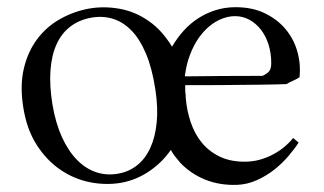

<svg xmlns="http://www.w3.org/2000/svg" viewBox="-20 -501 900 534"><path d="M810.5 -104.5Q799.3 -86.9 782 -66.7Q764.6 -46.4 742.7 -29.1Q720.7 -11.7 694.1 0.2Q667.5 12.2 638.2 13.2Q590.3 14.6 550.5 -1.5Q510.7 -17.6 481.4 -48.3Q474.1 -56.6 467.3 -65.4Q460.4 -74.2 455.1 -84Q430.7 -48.8 395 -24.7Q359.4 -0.5 317.4 7.3Q274.9 14.6 230.5 5.9Q186 -2.9 147.7 -29.1Q109.4 -55.2 81.5 -98.9Q53.7 -142.6 44.4 -204.6Q35.2 -263.7 46.4 -310.8Q57.6 -357.9 83.5 -392.3Q109.4 -426.8 147 -448Q184.6 -469.2 227.5 -477.1Q269.5 -484.4 312.7 -476.6Q356 -468.8 393.1 -442.9Q413.6 -428.7 429.7 -410.4Q445.8 -392.1 458.5 -371.1Q472.7 -395.5 491 -415.8Q509.3 -436 531.7 -450.4Q554.2 -464.8 580.1 -472.9Q606 -481 635.3 -481Q682.1 -481 717 -463.9Q752 -446.8 774.7 -419.4Q797.4 -392.1 807.1 -357.2Q816.9 -322.3 813 -286.1Q804.7 -280.8 794.9 -276.4Q785.2 -272 776.4 -267.1Q764.2 -266.6 743.9 -266.1Q723.6 -265.6 699 -265.4Q674.3 -265.1 647.7 -264.9Q621.1 -264.6 595.9 -264.4Q570.8 -264.2 549.1 -264.2Q527.3 -264.2 513.2 -264.2H495.1V-247.6Q496.6 -238.3 496.6 -229Q499.5 -193.4 510.5 -160.9Q521.5 -128.4 541.3 -104.2Q561 -80.1 590.6 -65.7Q620.1 -51.3 660.6 -51.3Q682.1 -51.3 701.7 -56.6Q721.2 -62 738.5 -71Q755.9 -80.1 770.3 -92Q784.7 -104 795.4 -117.2ZM494.1 -288.6Q602.1 -290 710 -290Q722.2 -295.4 728.3 -302.5Q734.4 -309.6 734.4 -325.2Q734.4 -354 726.6 -377.9Q718.8 -401.9 705.1 -419.2Q691.4 -436.5 673.1 -446.3Q654.8 -456.1 633.8 -456.1Q616.2 -456.1 598.1 -449.2Q580.1 -442.4 563.2 -428.7Q546.4 -415 532.2 -394.8Q518.1 -374.5 508.3 -348.1Q502.9 -334.5 499.5 -319.8Q496.1 -305.2 494.1 -288.6ZM309.1 -18.1Q338.9 -23.4 361.6 -41.5Q384.3 -59.6 397.9 -89.4Q411.6 -119.1 415.8 -159.9Q419.9 -200.7 412.1 -252Q403.3 -310.5 386.2 -351.3Q369.1 -392.1 345.5 -416.3Q321.8 -440.4 293.2 -449Q264.6 -457.5 232.9 -451.7Q200.2 -445.8 175.8 -427.2Q151.4 -408.7 137.5 -378.2Q123.5 -347.7 120.4 -305.4Q117.2 -263.2 126 -209.5Q134.8 -158.2 152.3 -119.6Q169.9 -81.1 194.1 -56.4Q218.3 -31.7 247.6 -22Q276.9 -12.2 309.1 -18.1Z"/></svg>

Font: Varendra
Style: Regular
Weight: 400
Designer: Jacob Thomas
Foundry: Bangla Type Foundry
Version: Version 1.008